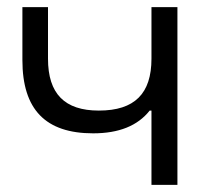

<svg xmlns="http://www.w3.org/2000/svg" viewBox="-20 -520 568 540"><path d="M479 0V-500H406V-355C406 -257 359 -209 258 -209C162 -209 115 -256 115 -355V-500H43V-351C43 -212 108 -145 242 -145C314 -145 367 -166 401 -209H406V0Z"/></svg>

Font: LT Wave Alt Light
Style: Regular
Weight: 300
Designer: Daniel Lyons
Version: Version 2.5 (Glyphs App)